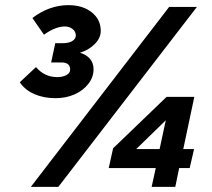

<svg xmlns="http://www.w3.org/2000/svg" viewBox="-20 -727 823 747"><path d="M196 -345Q150 -345 113.5 -361Q77 -377 57 -407L120 -466Q153 -427 203 -427Q224 -427 238.5 -435Q253 -443 253 -456Q253 -470 244.5 -477Q236 -484 220 -484H179L195 -559H225Q248 -559 261.5 -567.5Q275 -576 275 -589Q275 -604 262.5 -614Q250 -624 232 -624Q215 -624 195 -616.5Q175 -609 151 -592L106 -657Q172 -707 246 -707Q302 -707 337 -679Q372 -651 372 -607Q372 -579 348.5 -555.5Q325 -532 291 -522Q317 -514 330.5 -497.5Q344 -481 344 -458Q344 -427 324 -401Q304 -375 270.5 -360Q237 -345 196 -345ZM570 0 586 -73H403L420 -150L628 -350H736L693 -147H735L718 -73H677L662 0ZM510 -147H601L625 -259ZM100 0 638 -700H746L207 0Z"/></svg>

Font: Red Hat Text VF
Style: Italic
Weight: 300
Italic angle: -12°
Designer: Pentagram, MCKL
Foundry: Pentagram, MCKL
Version: Version 1.023